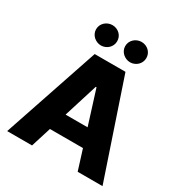

<svg xmlns="http://www.w3.org/2000/svg" viewBox="-213 -1108 1199 1264"><g transform="rotate(30 386.0 -475.5)"><path d="M23.4 0 268.8 -727.3H502.8L748.2 0H559.3L511.4 -152.7H260.3L212.4 0ZM302.2 -286.2H469.5L388.5 -544H382.8ZM497.2 -951Q513.8 -951 528.2 -945.1Q542.6 -939.3 553.4 -929Q564.3 -918.7 570.5 -904.7Q576.7 -890.6 576.7 -873.9Q576.7 -857.6 570.3 -843.4Q563.9 -829.2 553.1 -818.9Q542.3 -808.6 527.7 -802.6Q513.1 -796.5 497.2 -796.5Q481.2 -796.5 466.6 -802.6Q452.1 -808.6 440.9 -818.9Q429.7 -829.2 423.1 -843.4Q416.5 -857.6 416.5 -873.9Q416.5 -890.6 423.1 -904.7Q429.7 -918.7 440.7 -929Q451.7 -939.3 466.3 -945.1Q480.8 -951 497.2 -951ZM275.6 -951Q292.3 -951 306.6 -945.1Q321 -939.3 331.9 -929Q342.7 -918.7 348.9 -904.7Q355.1 -890.6 355.1 -873.9Q355.1 -857.6 348.7 -843.4Q342.3 -829.2 331.5 -818.9Q320.7 -808.6 306.1 -802.6Q291.5 -796.5 275.6 -796.5Q259.6 -796.5 245 -802.6Q230.5 -808.6 219.3 -818.9Q208.1 -829.2 201.5 -843.4Q195 -857.6 195 -873.9Q195 -890.6 201.5 -904.7Q208.1 -918.7 219.1 -929Q230.1 -939.3 244.7 -945.1Q259.2 -951 275.6 -951Z"/></g></svg>

Font: Inter P Extra Bold
Style: Regular
Weight: 800
Designer: Rasmus Andersson
Foundry: rsms
Version: Version 3.018;git-588b23468